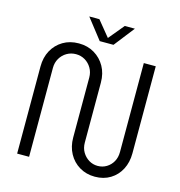

<svg xmlns="http://www.w3.org/2000/svg" viewBox="-126 -993 1051 1118"><g transform="rotate(15 399.0 -433.5)"><path d="M546 13Q494 13 453 -11.5Q412 -36 389 -78.5Q366 -121 366 -175V-536Q366 -568 351 -593.5Q336 -619 311.5 -633.5Q287 -648 257 -648Q227 -648 202 -633.5Q177 -619 162 -593.5Q147 -568 147 -536V0H75V-525Q75 -580 98 -622Q121 -664 162 -688.5Q203 -713 257 -713Q310 -713 351 -688.5Q392 -664 415.5 -622Q439 -580 439 -525V-164Q439 -131 454 -106Q469 -81 493 -66.5Q517 -52 546 -52Q575 -52 599 -66.5Q623 -81 637 -106Q651 -131 651 -164V-700H723V-175Q723 -121 701 -78.5Q679 -36 639 -11.5Q599 13 546 13ZM370 -757 274 -880H335L411 -787L488 -880H549L453 -757Z"/></g></svg>

Font: MuseoModerno Thin Light
Style: Regular
Weight: 300
Version: Version 1.003